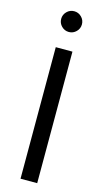

<svg xmlns="http://www.w3.org/2000/svg" viewBox="-139 -959 537 1001"><g transform="rotate(15 130.0 -458.0)"><path d="M85 0V-710H175V0ZM74 -860Q74 -883 90.5 -899.5Q107 -916 130 -916Q153 -916 169.5 -899.5Q186 -883 186 -860Q186 -837 169.5 -820.5Q153 -804 130 -804Q107 -804 90.5 -820.5Q74 -837 74 -860Z"/></g></svg>

Font: Rising Sun
Style: Regular
Weight: 400
Designer: Matt McInerney, Pablo Impallari, Rodrigo Fuenzalida (Raleway font), Stephen Hutchings (Greek), Cristiano Sobral (main ch
Foundry: The Rising Sun Project Authors
Version: Version 4.327; ttfautohint (v1.8.4.7-5d5b-dirty)